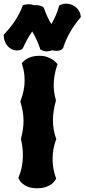

<svg xmlns="http://www.w3.org/2000/svg" viewBox="-70 -1000 450 1022"><path d="M236.8 -658.2 233.9 -651.9Q225.1 -625 220.5 -599.4Q215.8 -573.7 215.8 -547.9Q215.8 -527.3 218.5 -508.1Q221.2 -488.8 227.1 -469.2V-461.9Q211.9 -408.7 211.9 -359.9Q211.9 -335 215.8 -311.3Q219.7 -287.6 228 -264.2L230 -259.8L228 -255.9Q218.8 -231 214.4 -205.8Q210 -180.7 210 -154.8Q210 -129.4 213.9 -104.7Q217.8 -80.1 227.1 -55.2L229 -49.8L227.1 -45.9Q226.6 -44.9 221.7 -37.4Q216.8 -29.8 205.6 -21Q194.3 -12.2 175 -5.1Q155.8 2 127 2Q98.1 2 79.3 -5.6Q60.5 -13.2 49.6 -22.7Q38.6 -32.2 34.2 -40Q29.8 -47.9 29.8 -48.8L27.8 -54.2L29.8 -58.1Q41 -85.4 46.4 -113.5Q51.8 -141.6 51.8 -171.9Q51.8 -192.4 49.6 -213.1Q47.4 -233.9 42 -255.9V-262.2Q47.9 -286.1 51.5 -309.3Q55.2 -332.5 55.2 -356Q55.2 -382.3 50.8 -407.2Q46.4 -432.1 39.1 -457L38.1 -460.9L40 -464.8Q61 -518.6 61 -571.8Q61 -593.3 57.9 -614.3Q54.7 -635.3 47.9 -657.2L45.9 -663.1L49.8 -668Q50.3 -668.5 55.7 -674.1Q61 -679.7 72 -686.3Q83 -692.9 99.6 -698Q116.2 -703.1 139.2 -703.1Q162.6 -703.1 179.7 -697Q196.8 -690.9 208.3 -683.6Q219.7 -676.3 225.6 -669.9Q231.4 -663.6 231.9 -663.1ZM359.9 -907.7 356.9 -904.8Q326.2 -869.1 303 -828.6Q279.8 -788.1 265.6 -743.7L260.7 -737.8Q253.9 -732.9 246.3 -731.2Q238.8 -729.5 229.5 -729.5Q224.1 -729.5 218.8 -730.2Q213.4 -731 208.5 -732.4Q193.8 -726.6 178.7 -726.6Q163.1 -726.6 148.9 -734.4L144.5 -736.3L143.6 -740.7Q127 -789.6 101.6 -832.5Q86.4 -811.5 74.5 -789.3Q62.5 -767.1 51.8 -743.7L46.9 -737.8Q40.5 -734.4 33.7 -732.9Q26.9 -731.4 21.5 -731.4Q4.9 -731.4 -8.3 -738.3Q-21.5 -745.1 -30.8 -756.3Q-40 -767.6 -45.2 -782Q-50.3 -796.4 -50.3 -811.5V-815.4L-47.4 -818.4Q-13.7 -853.5 10.3 -890.1Q34.2 -926.8 49.8 -966.8L51.8 -971.7L55.7 -973.6Q62.5 -975.1 69.3 -976.3Q76.2 -977.5 83.5 -977.5Q98.6 -977.5 112.8 -971.7Q115.2 -972.7 117.4 -972.7Q119.6 -972.7 122.6 -972.7Q140.6 -972.7 158.7 -963.4L163.6 -957.5Q171.9 -934.1 181.6 -912.6Q191.4 -891.1 203.6 -871.6Q216.3 -894 226.6 -917.2Q236.8 -940.4 243.7 -965.3L244.6 -970.7L249.5 -972.7Q264.2 -980.5 282.7 -980.5Q297.9 -980.5 311.5 -974.9Q325.2 -969.2 335.7 -960Q346.2 -950.7 352.5 -938.5Q358.9 -926.3 359.9 -912.6Z"/></svg>

Font: Hanalei Fill
Style: Regular
Weight: 400
Version: Version 1.000